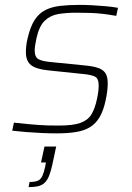

<svg xmlns="http://www.w3.org/2000/svg" viewBox="-20 -538 540 786"><path d="M211 8Q183 8 150.5 6.5Q118 5 86.5 2.5Q55 0 30 -3L37 -36Q71 -32 94.5 -30Q118 -28 137 -26.5Q156 -25 175.5 -24.5Q195 -24 221 -24Q279 -24 309.5 -35Q340 -46 354.5 -70Q369 -94 377 -133Q381 -151 382.5 -164.5Q384 -178 384 -188Q384 -217 368.5 -224.5Q353 -232 321 -235L177 -250Q128 -255 107 -271.5Q86 -288 86 -325Q86 -336 87.5 -350.5Q89 -365 93 -381Q104 -429 122 -456.5Q140 -484 166 -497Q192 -510 227 -514Q262 -518 306 -518Q330 -518 358 -516.5Q386 -515 413.5 -512.5Q441 -510 463 -506L456 -473Q428 -478 403 -481Q378 -484 352 -485Q326 -486 293 -486Q251 -486 218.5 -480.5Q186 -475 163 -453Q140 -431 129 -380Q126 -365 124 -353Q122 -341 122 -332Q122 -304 138 -295.5Q154 -287 188 -284L328 -270Q361 -267 381.5 -260Q402 -253 411.5 -238.5Q421 -224 421 -197Q421 -183 419 -165.5Q417 -148 412 -125Q403 -84 387.5 -58Q372 -32 348.5 -17.5Q325 -3 291 2.5Q257 8 211 8ZM97 228 101 207Q124 207 135.5 201.5Q147 196 153.5 182Q160 168 165 144L168 127H148L162 62H210L194 137Q188 164 181 181.5Q174 199 163.5 209.5Q153 220 137 224Q121 228 97 228Z"/></svg>

Font: Saira Thin
Style: Italic
Weight: 100
Italic angle: -12°
Designer: Hector Gatti with collaboration of the Omnibus-Type team
Foundry: Omnibus-Type
Version: Version 1.101